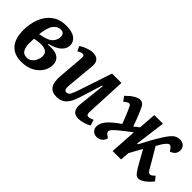

<svg xmlns="http://www.w3.org/2000/svg" viewBox="63 -1158 1805 1805"><g transform="rotate(45 966.0 -255.5)"><path d="M242 15Q171 15 127.5 -13.5Q84 -42 64 -92Q44 -142 44 -208Q44 -300 74 -372Q104 -444 161 -485Q218 -526 300 -526Q380 -526 419 -496.5Q458 -467 458 -422Q458 -386 437 -359Q416 -332 380.5 -313.5Q345 -295 303 -284V-277Q391 -286 432.5 -258.5Q474 -231 474 -174Q474 -128 446.5 -84.5Q419 -41 367 -13Q315 15 242 15ZM176 -288 234 -301Q291 -316 315 -347Q339 -378 339 -415Q339 -435 328 -449.5Q317 -464 290 -464Q250 -464 219.5 -426.5Q189 -389 176 -288ZM251 -49Q280 -49 301.5 -67Q323 -85 335 -112Q347 -139 347 -165Q347 -204 321.5 -219Q296 -234 263 -234Q239 -234 215 -231Q191 -228 173 -224Q172 -207 171.5 -191Q171 -175 171 -161Q171 -113 188 -81Q205 -49 251 -49Z M522 -476Q538 -488 562.5 -499Q587 -510 612.5 -517Q638 -524 659 -524Q703 -524 725 -500.5Q747 -477 743 -431L718 -158Q714 -115 720 -98.5Q726 -82 746 -82Q768 -82 781 -103Q794 -124 815 -186L923 -511H1048L1029 -102Q1028 -65 1054 -65Q1066 -65 1080 -70Q1094 -75 1108 -81L1126 -23Q1102 -8 1064.5 3Q1027 14 999 14Q950 14 930 -15.5Q910 -45 916 -96L945 -364L937 -366L866 -137Q842 -60 805.5 -23Q769 14 708 14Q645 14 617.5 -26Q590 -66 597 -151L618 -407Q620 -431 614.5 -439Q609 -447 595 -447Q571 -447 545 -428Z M1555 -213 1565 -212Q1603 -285 1630 -333Q1657 -381 1678 -413Q1714 -472 1743 -498.5Q1772 -525 1816 -525Q1850 -525 1869.5 -504.5Q1889 -484 1889 -456Q1889 -399 1827 -376L1808 -402Q1794 -422 1779 -422Q1764 -422 1743 -396Q1733 -385 1722 -367.5Q1711 -350 1694 -319Q1712 -289 1734.5 -251Q1757 -213 1777 -179Q1797 -143 1808.5 -124Q1820 -105 1827.5 -98.5Q1835 -92 1846 -92Q1856 -92 1866.5 -99.5Q1877 -107 1892 -122L1926 -79Q1889 -34 1854.5 -10.5Q1820 13 1798 13Q1776 13 1761 -1Q1746 -15 1721 -55Q1702 -87 1677.5 -132.5Q1653 -178 1631 -216Q1584 -135 1561 -90L1554 0H1442L1459 -265Q1389 -213 1350.5 -181.5Q1312 -150 1296.5 -132Q1281 -114 1281 -102Q1281 -87 1298 -73L1326 -54Q1319 -22 1296 -4Q1273 14 1242 14Q1209 14 1189.5 -6.5Q1170 -27 1170 -56Q1170 -99 1206 -142.5Q1242 -186 1326 -244Q1315 -273 1302 -306Q1289 -339 1274 -374Q1262 -402 1254.5 -414.5Q1247 -427 1235 -427Q1219 -427 1185 -398L1151 -443Q1189 -482 1224 -503.5Q1259 -525 1283 -525Q1310 -525 1325 -509Q1340 -493 1358 -450Q1374 -413 1387.5 -378.5Q1401 -344 1416 -300L1467 -340L1480 -516H1595Z"/></g></svg>

Font: Literata 12pt SemiBold
Style: Italic
Weight: 600
Italic angle: -2°
Designer: Latin by Veronika Burian and Jose Scaglione. Greek by Irene Vlachou. Cyrillic by Vera Evstafieva
Foundry: TypeTogether
Version: Version 3.002